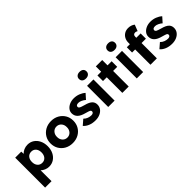

<svg xmlns="http://www.w3.org/2000/svg" viewBox="155 -1995 3408 3408"><g transform="rotate(-45 1859.5 -290.5)"><path d="M71 220V-531H223L226 -473Q252 -503 295.5 -522Q339 -541 389 -541Q457 -541 510 -506Q563 -471 593.5 -408.5Q624 -346 624 -266Q624 -186 593.5 -124Q563 -62 509.5 -26.5Q456 9 387 9Q342 9 301 -8.5Q260 -26 232 -54V220ZM348 -126Q402 -126 435 -164.5Q468 -203 468 -266Q468 -329 435.5 -367.5Q403 -406 348 -406Q293 -406 260 -368Q227 -330 227 -266Q227 -203 260 -164.5Q293 -126 348 -126Z M980 10Q897 10 832.5 -25.5Q768 -61 730.5 -123.5Q693 -186 693 -266Q693 -346 730.5 -408Q768 -470 832.5 -506Q897 -542 980 -542Q1062 -542 1126.5 -506Q1191 -470 1228.5 -408Q1266 -346 1266 -266Q1266 -186 1228.5 -123.5Q1191 -61 1126.5 -25.5Q1062 10 980 10ZM980 -128Q1034 -128 1069 -167Q1104 -206 1103 -266Q1104 -327 1069 -366Q1034 -405 980 -405Q926 -405 890.5 -365.5Q855 -326 856 -266Q855 -206 890.5 -167Q926 -128 980 -128Z M1550 10Q1473 10 1413 -15Q1353 -40 1318 -82L1415 -166Q1446 -134 1485 -120Q1524 -106 1559 -106Q1587 -106 1602.5 -117.5Q1618 -129 1618 -148Q1618 -168 1600 -179Q1582 -189 1516 -207Q1421 -231 1378 -274Q1336 -316 1336 -378Q1336 -427 1366 -464Q1396 -501 1444 -521.5Q1492 -542 1548 -542Q1614 -542 1670.5 -520Q1727 -498 1768 -461L1684 -367Q1657 -392 1620 -409.5Q1583 -427 1553 -427Q1491 -427 1491 -386Q1491 -365 1512 -352Q1522 -346 1544 -338.5Q1566 -331 1604 -320Q1651 -308 1685 -291.5Q1719 -275 1739 -253Q1771 -218 1771 -165Q1771 -114 1742.5 -74.5Q1714 -35 1664 -12.5Q1614 10 1550 10Z M1955 -636Q1910 -636 1884.5 -657.5Q1859 -679 1859 -719Q1859 -755 1884.5 -778Q1910 -801 1955 -801Q2000 -801 2025 -779.5Q2050 -758 2050 -719Q2050 -682 2024.5 -659Q1999 -636 1955 -636ZM1875 0V-531H2035V0Z M2229 0V-391H2135V-531H2229V-665H2389V-531H2492V-391H2389V0Z M2672 -636Q2627 -636 2601.5 -657.5Q2576 -679 2576 -719Q2576 -755 2601.5 -778Q2627 -801 2672 -801Q2717 -801 2742 -779.5Q2767 -758 2767 -719Q2767 -682 2741.5 -659Q2716 -636 2672 -636ZM2592 0V-531H2752V0Z M2935 0V-384H2858V-516H2935V-557Q2935 -609 2957.5 -651Q2980 -693 3020.5 -717.5Q3061 -742 3115 -742Q3153 -742 3185 -731Q3217 -720 3242 -700L3196 -583Q3168 -598 3149 -598Q3096 -598 3096 -543V-516H3205V-384H3096V0Z M3474 10Q3397 10 3337 -15Q3277 -40 3242 -82L3339 -166Q3370 -134 3409 -120Q3448 -106 3483 -106Q3511 -106 3526.5 -117.5Q3542 -129 3542 -148Q3542 -168 3524 -179Q3506 -189 3440 -207Q3345 -231 3302 -274Q3260 -316 3260 -378Q3260 -427 3290 -464Q3320 -501 3368 -521.5Q3416 -542 3472 -542Q3538 -542 3594.5 -520Q3651 -498 3692 -461L3608 -367Q3581 -392 3544 -409.5Q3507 -427 3477 -427Q3415 -427 3415 -386Q3415 -365 3436 -352Q3446 -346 3468 -338.5Q3490 -331 3528 -320Q3575 -308 3609 -291.5Q3643 -275 3663 -253Q3695 -218 3695 -165Q3695 -114 3666.5 -74.5Q3638 -35 3588 -12.5Q3538 10 3474 10Z"/></g></svg>

Font: Lexend
Style: Bold
Weight: 700
Designer: Bonnie Shaver-Troup, Thomas Jockin
Foundry: Lexend
Version: Version 1.007; ttfautohint (v1.8.3)